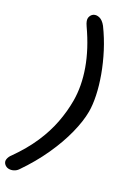

<svg xmlns="http://www.w3.org/2000/svg" viewBox="-264 -1336 1041 1585"><g transform="rotate(20 256.5 -543.0)"><path d="M3 152Q-13 131 -4.8 106.5Q3.5 82 26 62Q125.5 -37 191.2 -136.2Q257 -235.5 295.2 -335.8Q333.5 -436 351 -537Q374.5 -671.5 348 -826.2Q321.5 -981 242.5 -1150.5Q220.5 -1198 230 -1223Q239.5 -1248 260 -1258Q284 -1269.5 314.2 -1256.8Q344.5 -1244 368 -1201Q413 -1109.5 443.8 -1011.5Q474.5 -913.5 491.2 -818.8Q508 -724 510.5 -641Q513 -558 502 -496Q486 -406.5 437.2 -297.8Q388.5 -189 309.5 -74.5Q230.5 40 124.5 148Q108 165 84.8 172.2Q61.5 179.5 39.2 174.8Q17 170 3 152Z"/></g></svg>

Font: Edu QLD Hand
Style: Regular
Weight: 400
Designer: Tina and Corey Anderson, Eben Sorkin
Foundry: Sorkin Type Co.
Version: Version 2.000